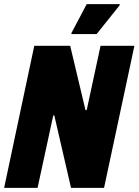

<svg xmlns="http://www.w3.org/2000/svg" viewBox="-21 -910 671 930"><path d="M-1 0 145 -688H319L393 -377H399L466 -688H630L483 0H323L242 -351H237L161 0ZM325 -745V-750L399 -890H559V-885L447 -745Z"/></svg>

Font: Saira SemiCondensed ExtraBold
Style: Italic
Weight: 800
Width: 4
Italic angle: -12°
Designer: Hector Gatti with collaboration of the Omnibus-Type team
Foundry: Omnibus-Type
Version: Version 1.101